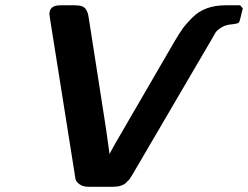

<svg xmlns="http://www.w3.org/2000/svg" viewBox="-20 -714 948 734"><path d="M168.9 -660.2Q168.9 -694.3 211.9 -693.8Q211.9 -693.8 266.1 -693.8Q283.2 -693.8 293.7 -689.9Q304.2 -686 309.6 -676.5Q314.9 -667 316.4 -660.9Q317.9 -654.8 319.8 -642.1L384.8 -225.1L398.9 -125Q405.8 -141.1 473.1 -255.9L647 -555.2Q665 -585.9 677.5 -603.5Q689.9 -621.1 713.9 -645.5Q737.8 -669.9 769.8 -681.9Q801.8 -693.8 842.8 -693.8H897.9L908.2 -682.1Q897 -633.3 893.6 -628.2Q890.1 -623 857.9 -620.1Q838.9 -617.2 825 -608.2Q811 -599.1 806.4 -593Q801.8 -586.9 793.9 -571.8L497.1 -64.9Q496.1 -63 491 -54.4Q485.8 -45.9 484.4 -43.5Q482.9 -41 478.5 -33.9Q474.1 -26.9 470.9 -24.4Q467.8 -22 462.9 -16.6Q458 -11.2 453.6 -9Q449.2 -6.8 442.6 -4.4Q436 -2 428.5 -1Q420.9 0 413.1 0H317.9Q295.9 0 283.4 -10Q271 -20 269 -27.6Q267.1 -35.2 265.1 -51.8L171.9 -638.2Q168.9 -659.2 168.9 -660.2Z"/></svg>

Font: CMU Sans Serif
Style: BoldOblique
Weight: 700
Italic angle: -12°
Version: Version 0.7.0